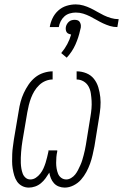

<svg xmlns="http://www.w3.org/2000/svg" viewBox="-20 -844 559 872"><path d="M111 8Q94 8 80 0.5Q66 -7 57.5 -19.5Q49 -32 44.5 -47.5Q40 -63 37.5 -79Q35 -95 35 -111Q35 -127 35.5 -143.5Q36 -160 38.5 -177Q41 -194 43 -210L65 -340Q68 -361 73.5 -381.5Q79 -402 88 -421.5Q97 -441 109.5 -459.5Q122 -478 139 -492Q156 -506 177.5 -513Q199 -520 219 -520V-483Q203 -483 187 -476.5Q171 -470 158 -457.5Q145 -445 136 -430Q127 -415 121 -399Q115 -383 111 -367Q107 -351 104 -334L82 -204Q80 -192 78.5 -179.5Q77 -167 76 -154Q75 -141 74.5 -128.5Q74 -116 74.5 -103.5Q75 -91 77 -79Q79 -67 83 -56Q87 -45 96 -37Q105 -29 118 -29Q131 -29 142.5 -36.5Q154 -44 163 -55.5Q172 -67 177.5 -79.5Q183 -92 187 -104.5Q191 -117 194 -130Q197 -143 200 -156V-161H240V-156Q237 -143 236 -130Q235 -117 235 -104.5Q235 -92 237 -79.5Q239 -67 243.5 -55.5Q248 -44 258 -36.5Q268 -29 281 -29Q292 -29 303 -35.5Q314 -42 321.5 -51.5Q329 -61 334.5 -72Q340 -83 345 -94Q350 -105 353.5 -116.5Q357 -128 360 -139.5Q363 -151 365.5 -162.5Q368 -174 370 -186L391 -316Q394 -333 395.5 -351Q397 -369 396 -386Q395 -403 392.5 -420Q390 -437 382 -451.5Q374 -466 359.5 -474.5Q345 -483 328 -483V-520Q351 -520 372 -511.5Q393 -503 406.5 -486Q420 -469 426.5 -447.5Q433 -426 435.5 -403Q438 -380 436 -356.5Q434 -333 430 -310L409 -180Q405 -160 400.5 -140Q396 -120 389 -100.5Q382 -81 372 -62.5Q362 -44 348 -28Q334 -12 314 -2Q294 8 274 8Q260 8 247 3Q234 -2 225 -12Q216 -22 211 -34.5Q206 -47 204 -60Q196 -47 187 -34.5Q178 -22 166 -12Q154 -2 139.5 3Q125 8 111 8ZM206 -721Q209 -741 218.5 -761Q228 -781 244.5 -796Q261 -811 282 -817.5Q303 -824 324 -824Q342 -824 359 -819Q376 -814 391.5 -806.5Q407 -799 421.5 -790.5Q436 -782 451.5 -774.5Q467 -767 484 -762Q501 -757 519 -757L513 -721Q495 -721 479 -726Q463 -731 448 -738Q433 -745 418.5 -753.5Q404 -762 389 -769.5Q374 -777 358 -782Q342 -787 324 -787Q311 -787 297 -783Q283 -779 272.5 -769.5Q262 -760 255.5 -747Q249 -734 247 -721ZM283 -582 258 -603Q274 -622 285.5 -643.5Q297 -665 303 -687Q298 -688 292 -690.5Q286 -693 283 -697.5Q280 -702 279 -708Q278 -714 279 -721Q280 -727 283.5 -733.5Q287 -740 292.5 -745Q298 -750 305 -752Q312 -754 319 -754Q326 -754 332 -752Q338 -750 341.5 -745Q345 -740 346.5 -733.5Q348 -727 347 -721V-719L344 -707Q337 -674 322.5 -641.5Q308 -609 283 -582Z"/></svg>

Font: Iosevka Curly Slab Extralight
Style: Italic
Weight: 200
Italic angle: -9°
Monospace: yes
Designer: Belleve Invis
Foundry: Belleve Invis
Version: Version 22.1.2; ttfautohint (v1.8.4)